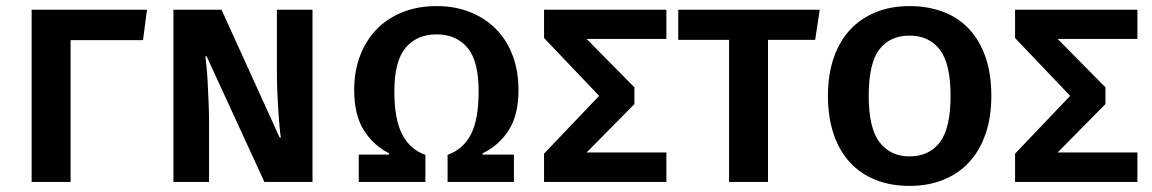

<svg xmlns="http://www.w3.org/2000/svg" viewBox="-20 -598 3785 631"><path d="M463 -566 450 -466H212V0H84V-566Z M849 0 659 -413H655Q656 -404 658.5 -381Q661 -358 662.5 -327.5Q664 -297 665.5 -263Q667 -229 667 -197V0H550V-566H708L899 -146H903Q901 -157 899 -178.5Q897 -200 895 -229Q893 -258 891.5 -293Q890 -328 890 -367V-566H1007V0Z M1415 -485Q1350 -485 1313 -441Q1276 -397 1276 -298Q1276 -207 1301.5 -157Q1327 -107 1378 -89V0H1159V-90H1259V-94Q1207 -120 1175.5 -170.5Q1144 -221 1144 -302Q1144 -364 1163.5 -415Q1183 -466 1218 -502Q1253 -538 1303 -558Q1353 -578 1415 -578Q1476 -578 1525.5 -558Q1575 -538 1610.5 -502Q1646 -466 1665 -415Q1684 -364 1684 -302Q1684 -221 1652.5 -171Q1621 -121 1566 -94V-90H1669V0H1451V-89Q1503 -108 1528 -157Q1553 -206 1553 -298Q1553 -398 1516 -441.5Q1479 -485 1415 -485Z M2065 -256 1908 -97H2170V0H1768V-93L1949 -283L1768 -473V-566H2170V-470H1908L2065 -311Z M2504 -467V0H2376V-467H2209V-566H2674L2659 -467Z M3238 -283Q3238 -213 3219 -158Q3200 -103 3165 -65Q3130 -27 3080 -7Q3030 13 2969 13Q2908 13 2858.5 -6.5Q2809 -26 2774 -63.5Q2739 -101 2720 -156.5Q2701 -212 2701 -283Q2701 -353 2720 -408Q2739 -463 2774 -500.5Q2809 -538 2858.5 -558Q2908 -578 2969 -578Q3030 -578 3080 -559Q3130 -540 3165 -502.5Q3200 -465 3219 -410Q3238 -355 3238 -283ZM3104 -283Q3104 -389 3068.5 -435Q3033 -481 2969 -481Q2905 -481 2870 -435.5Q2835 -390 2835 -283Q2835 -176 2871 -130Q2907 -84 2969 -84Q3033 -84 3068.5 -130Q3104 -176 3104 -283Z M3613 -256 3456 -97H3718V0H3316V-93L3497 -283L3316 -473V-566H3718V-470H3456L3613 -311Z"/></svg>

Font: Qnwhxotralxmqkhsjrfbfhwcoqn
Style: Regular
Weight: 500
Designer: Carrois Corporate & Edenspiekermann
Foundry: Carrois Corporate GbR & Edenspiekermann AG
Version: Version 2.001